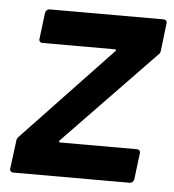

<svg xmlns="http://www.w3.org/2000/svg" viewBox="-43 -551 536 592"><g transform="rotate(5 225.0 -255.5)"><path d="M9 -12 20 -97Q20 -105 26 -111L300 -400Q303 -403 302 -404.5Q301 -406 298 -406H74Q69 -406 66 -409.5Q63 -413 64 -418L74 -499Q75 -504 78.5 -507.5Q82 -511 87 -511H440Q445 -511 448 -507.5Q451 -504 450 -499L440 -414Q439 -405 432 -400L153 -111Q151 -108 152 -106.5Q153 -105 155 -105H393Q398 -105 401 -101.5Q404 -98 403 -93L393 -12Q392 -7 388.5 -3.5Q385 0 380 0H19Q14 0 11 -3.5Q8 -7 9 -12Z"/></g></svg>

Font: Barlow SemiBold
Style: Italic
Weight: 600
Italic angle: -7°
Designer: Jeremy Tribby
Foundry: Tribby Type
Version: Version 1.408